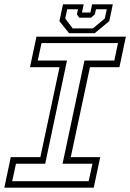

<svg xmlns="http://www.w3.org/2000/svg" viewBox="-37 -870 604 890"><path d="M-17 0 13 -141.5H150L239 -558.5H102L132 -700H546.5L516.5 -558.5H380L291 -141.5H427.5L397.5 0ZM19.5 -30H374L391.5 -111H253L354.5 -589.5H493L510 -670.5H155.5L138 -589.5H273.5L172.5 -111H37ZM283 -716 238.5 -772 255 -850H351L343 -812H382L390 -850H486L469.5 -772L402 -716ZM300 -738.5H394L448.5 -784L458 -827H408L402.5 -803.5L385 -788H330.5L319.5 -803.5L324.5 -827H274.5L265.5 -784Z"/></svg>

Font: Tourney Light
Style: Italic
Weight: 300
Italic angle: -12°
Version: Version 1.015